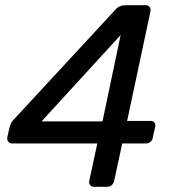

<svg xmlns="http://www.w3.org/2000/svg" viewBox="-20 -720 663 740"><path d="M343 0Q333 0 327.5 -6.5Q322 -13 324 -23L355 -167H27Q17 -167 12 -173.5Q7 -180 8 -190L17 -230Q20 -239 22.5 -245Q25 -251 31 -257L425 -683Q440 -700 465 -700H541Q551 -700 556.5 -693.5Q562 -687 560 -677L470 -254H560Q571 -254 575.5 -247.5Q580 -241 578 -231L569 -190Q568 -180 560 -173.5Q552 -167 542 -167H451L420 -23Q418 -13 410.5 -6.5Q403 0 393 0ZM140 -252H375L445 -585Z"/></svg>

Font: Rubik
Style: Italic
Weight: 400
Italic angle: -12°
Designer: Hubert and Fischer
Foundry: Hubert and Fischer
Version: Version 2.300;gftools[0.9.30]